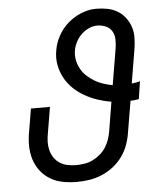

<svg xmlns="http://www.w3.org/2000/svg" viewBox="-53 -789 707 844"><g transform="rotate(-5 300.0 -367.5)"><path d="M254 8Q222 8 192 2.5Q162 -3 136.5 -18Q111 -33 93 -56Q75 -79 66 -107.5Q57 -136 56.5 -167Q56 -198 62 -230L79 -331H163L144 -218Q140 -198 139.5 -179Q139 -160 143.5 -142Q148 -124 158 -109Q168 -94 183 -84Q198 -74 216.5 -70Q235 -66 255 -66Q273 -66 292 -69Q311 -72 328 -80Q345 -88 361 -101.5Q377 -115 387.5 -131.5Q398 -148 404 -166Q410 -184 413 -202L434 -330Q403 -335 373.5 -345Q344 -355 317.5 -370Q291 -385 269 -406Q247 -427 232.5 -453.5Q218 -480 212 -511Q206 -542 212 -575Q217 -607 233.5 -638Q250 -669 276.5 -692.5Q303 -716 336 -729.5Q369 -743 402 -743Q427 -743 451 -738.5Q475 -734 495.5 -722Q516 -710 530.5 -691Q545 -672 552.5 -649.5Q560 -627 559.5 -601.5Q559 -576 555 -551L530 -402Q539 -403 548.5 -404.5Q558 -406 567 -409L555 -331Q545 -329 536 -328Q527 -327 518 -327L495 -190Q491 -163 481.5 -136Q472 -109 455 -85Q438 -61 414.5 -42.5Q391 -24 364 -12.5Q337 -1 309 3.5Q281 8 254 8ZM446 -402 473 -563Q476 -583 475.5 -602.5Q475 -622 465.5 -638Q456 -654 438 -661.5Q420 -669 401 -669Q382 -669 363.5 -660.5Q345 -652 330.5 -638Q316 -624 306.5 -605.5Q297 -587 294 -569Q290 -546 294.5 -525Q299 -504 309 -486Q319 -468 334.5 -454Q350 -440 367.5 -429.5Q385 -419 405 -412.5Q425 -406 446 -402Z"/></g></svg>

Font: Iosevka Aile Oblique
Style: Regular
Weight: 400
Italic angle: -9°
Designer: Belleve Invis
Foundry: Belleve Invis
Version: Version 31.1.0; ttfautohint (v1.8.4)